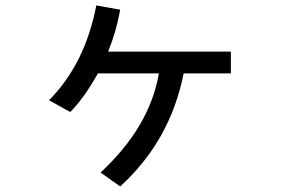

<svg xmlns="http://www.w3.org/2000/svg" viewBox="-20 -632 1040 698"><path d="M158.2 -267.6Q289.1 -399.4 330.1 -612.3L417 -596.7Q402.3 -515.6 373 -444.3H819.3V-365.2H647.5Q599.6 -121.1 417 45.9L345.7 -4.9Q524.4 -170.9 557.6 -365.2H335.9Q287.1 -277.3 235.4 -224.6Z"/></svg>

Font: Gothic A1 Medium
Style: Regular
Weight: 500
Designer: HanYang I&C Co.,Ltd.
Foundry: HanYang I&C Co.,Ltd.
Version: Version 2.50